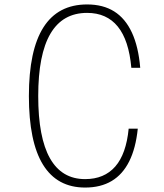

<svg xmlns="http://www.w3.org/2000/svg" viewBox="-20 -832 740 864"><path d="M363 12Q237 12 173.5 -91Q110 -194 110 -400Q110 -606 175.5 -709Q241 -812 372 -812Q444 -812 494 -780.5Q544 -749 573.5 -685.5Q603 -622 611 -527H571Q560 -651 510 -712.5Q460 -774 372 -774Q262 -774 207 -680.5Q152 -587 152 -400Q152 -213 205 -119.5Q258 -26 363 -26Q449 -26 498.5 -82.5Q548 -139 559 -253H600Q591 -165 561.5 -106Q532 -47 482.5 -17.5Q433 12 363 12Z"/></svg>

Font: Martian Mono SemiExpanded Thin
Style: Regular
Weight: 250
Monospace: yes
Version: Version 0.930